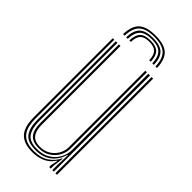

<svg xmlns="http://www.w3.org/2000/svg" viewBox="-239 -791 847 847"><g transform="rotate(45 184.5 -367.5)"><path d="M181.8 -742.2Q236.8 -742.2 261.2 -719.6Q285.8 -697 287.5 -645H277.8Q276.2 -693 253.9 -713.6Q231.5 -734.2 181.8 -734.2Q132 -734.2 109.5 -713.6Q87 -693 85.5 -645H75.8Q77.5 -697 102 -719.6Q126.5 -742.2 181.8 -742.2ZM181.8 -726.8Q226.5 -726.8 246.5 -707.8Q266.5 -688.8 268 -645H258.2Q257 -684.5 239.2 -701.6Q221.5 -718.8 181.8 -718.8Q142 -718.8 124.2 -701.6Q106.5 -684.5 105.2 -645H95.2Q96.8 -688.8 116.8 -707.8Q136.8 -726.8 181.8 -726.8ZM181.8 -711Q216.2 -711 231.8 -695.6Q247.2 -680.2 248.5 -645H239Q238 -676.2 224.6 -689.8Q211.2 -703.2 181.8 -703.2Q152 -703.2 138.6 -689.8Q125.2 -676.2 124.5 -645H115Q116.2 -680.2 131.8 -695.6Q147.2 -711 181.8 -711ZM160.8 6.5Q135.5 6.5 117.5 0.9Q99.5 -4.8 87.6 -14.9Q75.8 -25 69 -39.4Q62.2 -53.8 59.4 -71.4Q56.5 -89 56.5 -109.5V-600H66V-110Q66 -86 70.2 -66.2Q74.5 -46.5 85.1 -32Q95.8 -17.5 114.5 -9.6Q133.2 -1.8 162.5 -1.8Q204.5 -1.8 232.4 -20.2Q260.2 -38.8 273.8 -68.2H276.2L269.8 -19.8V0H260V-12L266.8 -44H264.2Q247 -17 220.2 -5.2Q193.5 6.5 160.8 6.5ZM298.8 0V-600H308.5V0ZM168 -25.8Q145.8 -25.8 131.5 -32.2Q117.2 -38.8 109.2 -50.2Q101.2 -61.8 98.1 -77.4Q95 -93 95 -111V-600H104.8V-111Q104.8 -88 110.2 -70.6Q115.8 -53.2 129.5 -43.6Q143.2 -34 168.5 -34Q195.2 -34 215.8 -46.5Q236.2 -59 247.9 -79.5Q259.5 -100 259.5 -123.2V-600H269.2V-123.5Q269.2 -99.8 257.2 -77.4Q245.2 -55 222.6 -40.4Q200 -25.8 168 -25.8ZM164.5 -9.8Q114 -9.8 94.9 -35.6Q75.8 -61.5 75.8 -110.2V-600H85.5V-110.5Q85.5 -67.5 102.1 -42.6Q118.8 -17.8 166.2 -17.8Q201.8 -17.8 226.8 -33.2Q251.8 -48.8 265 -73.1Q278.2 -97.5 278.2 -123.5V-600H289V0H279.2V-32L281.5 -94.8H279Q268.8 -56.8 239.2 -33.1Q209.8 -9.5 164.5 -9.8Z"/></g></svg>

Font: Big Shoulders Inline Text ExtraLight
Style: Regular
Weight: 250
Version: Version 2.002